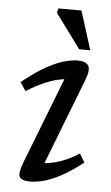

<svg xmlns="http://www.w3.org/2000/svg" viewBox="-53 -762 468 808"><g transform="rotate(5 181.0 -358.0)"><path d="M70 -67 223.5 -462 242 -433Q220 -434 191.8 -428.5Q163.5 -423 129 -408.2Q94.5 -393.5 53 -367.5L29 -403.5Q88.5 -451.5 132.5 -475.2Q176.5 -499 208.2 -507Q240 -515 261 -515Q295 -515 306 -497.8Q317 -480.5 300.5 -438L147 -42L129 -72Q152 -70.5 179.8 -75Q207.5 -79.5 239 -91.8Q270.5 -104 304 -126L326 -89.5Q275 -49.5 234.5 -28Q194 -6.5 162 1.8Q130 10 105.5 10Q70 10 61 -5Q52 -20 70 -67ZM309.5 -562.5H262.5L156 -707.5L160.5 -726H258Z"/></g></svg>

Font: Newsreader 7pt
Style: Italic
Weight: 400
Italic angle: -17°
Designer: Hugues Gentile
Foundry: Production Type
Version: Version 1.003